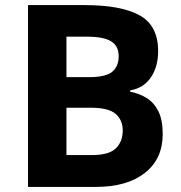

<svg xmlns="http://www.w3.org/2000/svg" viewBox="-20 -734 712 754"><path d="M312 -714Q455 -714 528 -674Q601 -634 601 -533Q601 -472 572.5 -430Q544 -388 491 -379V-374Q527 -367 556 -349Q585 -331 602 -297Q619 -263 619 -207Q619 -110 549 -55Q479 0 357 0H90V-714ZM329 -431Q395 -431 420.5 -452Q446 -473 446 -513Q446 -554 416 -572Q386 -590 321 -590H241V-431ZM241 -311V-125H340Q408 -125 435 -151.5Q462 -178 462 -222Q462 -262 434.5 -286.5Q407 -311 335 -311Z"/></svg>

Font: Noto Sans Telugu
Style: Bold
Weight: 700
Designer: Jelle Bosma - Monotype Design Team
Foundry: Monotype Imaging Inc.
Version: Version 2.005; ttfautohint (v1.8.4.7-5d5b)